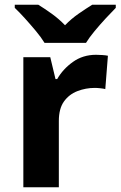

<svg xmlns="http://www.w3.org/2000/svg" viewBox="-20 -786 506 806"><path d="M383 -556Q394 -556 409 -555Q424 -554 433 -552L422 -412Q415 -414 401.5 -415.5Q388 -417 378 -417Q340 -417 305 -403.5Q270 -390 248.5 -360Q227 -330 227 -278V0H78V-546H191L213 -454H220Q244 -496 286 -526Q328 -556 383 -556ZM167 -606Q153 -629 130.5 -656Q108 -683 84.5 -709Q61 -735 42 -753V-766H141Q167 -750 197 -728.5Q227 -707 253 -680Q279 -707 310 -728.5Q341 -750 367 -766H466V-753Q448 -735 424 -709Q400 -683 377.5 -656Q355 -629 341 -606Z"/></svg>

Font: Noto Sans Gujarati UI
Style: Bold
Weight: 700
Designer: Jelle Bosma - Monotype Design Team, Universal Thirst
Foundry: Monotype Imaging Inc.
Version: Version 2.106; ttfautohint (v1.8.4.7-5d5b)